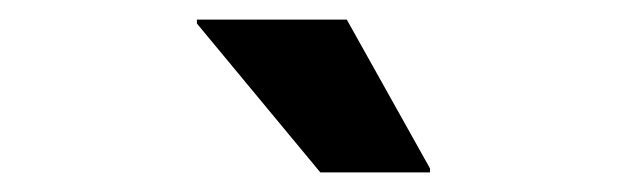

<svg xmlns="http://www.w3.org/2000/svg" viewBox="-20 -780 640 196"><path d="M307 -604H419V-608L334 -760H181V-756Z"/></svg>

Font: Kufam Arabic Latin Roman Bold
Style: Regular
Weight: 700
Designer: Wael Morcos & Artur Schmal
Version: Version 1.200;PS 001.200;hotconv 1.0.88;makeotf.lib2.5.64775